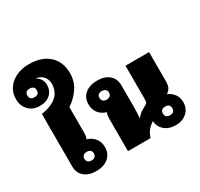

<svg xmlns="http://www.w3.org/2000/svg" viewBox="-188 -1077 1367 1311"><g transform="rotate(-30 495.5 -421.5)"><path d="M218 10Q159 10 124.5 -19.5Q90 -49 90 -101V-514Q252 -539 252 -660Q252 -695 230 -718.5Q208 -742 172 -746Q194 -735 207 -715Q220 -695 220 -670Q220 -624 189.5 -596Q159 -568 107 -568Q53 -568 20 -602Q-13 -636 -13 -691Q-13 -738 12 -774.5Q37 -811 81 -832Q125 -853 181 -853Q282 -853 339 -801Q396 -749 396 -659Q396 -599 364.5 -549Q333 -499 276 -460V-262Q276 -248 274.5 -237Q273 -226 268 -211Q305 -201 327.5 -172.5Q350 -144 350 -103Q350 -51 314 -20.5Q278 10 218 10ZM104 -638Q141 -638 141 -672Q141 -689 131 -697.5Q121 -706 104 -706Q67 -706 67 -672Q67 -638 104 -638ZM226 -69Q243 -69 253 -78Q263 -87 263 -103Q263 -120 253 -128.5Q243 -137 226 -137Q209 -137 198.5 -128.5Q188 -120 188 -103Q188 -87 198.5 -78Q209 -69 226 -69Z M472 0V-251Q472 -266 473.5 -277.5Q475 -289 480 -303Q443 -313 420.5 -341.5Q398 -370 398 -411Q398 -463 434 -493Q470 -523 529 -523Q589 -523 623.5 -493.5Q658 -464 658 -411V-230Q658 -216 657 -197Q656 -178 654 -157H658Q670 -174 684.5 -184.5Q699 -195 727 -210Q743 -218 746 -226Q749 -234 749 -261V-514H935V-280Q935 -255 927.5 -238Q920 -221 897 -204Q929 -191 948 -164.5Q967 -138 967 -102Q967 -53 933 -21.5Q899 10 844 10Q792 10 758.5 -18.5Q725 -47 721 -93Q690 -71 674.5 -50Q659 -29 650 0ZM522 -377Q539 -377 549.5 -386Q560 -395 560 -411Q560 -428 549.5 -436.5Q539 -445 522 -445Q485 -445 485 -411Q485 -395 495.5 -386Q506 -377 522 -377ZM844 -69Q881 -69 881 -103Q881 -137 844 -137Q807 -137 807 -103Q807 -69 844 -69Z"/></g></svg>

Font: Noto Sans Thai Looped UI Black
Style: Regular
Weight: 900
Designer: Cadson Demak Team
Foundry: Cadson Demak Co., Ltd.
Version: Version 1.000